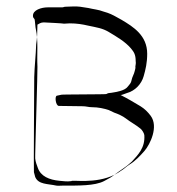

<svg xmlns="http://www.w3.org/2000/svg" viewBox="-20 -621 552 600"><path d="M117 -551C117 -551 180 -548 180 -547C187 -547 192 -548 198 -548C220 -548 238 -545 255 -541C283 -535 300 -533 320 -521C345 -506 371 -491 389 -470C399 -458 404 -450 404 -430C405 -424 404 -419 403 -413C404 -408 402 -404 401 -399C399 -389 393 -381 391 -370C390 -362 384 -356 379 -350C370 -338 347 -334 328 -331C328 -331 316 -330 316 -329C314 -328 313 -327 311 -327C312 -326 170 -326 172 -325C167 -324 162 -323 158 -322C150 -321 154 -290 164 -290C165 -290 237 -289 238 -289C250 -289 256 -286 267 -286C287 -286 305 -282 320 -277L337 -269C349 -265 364 -258 373 -251C387 -240 406 -230 419 -219C423 -216 430 -206 431 -199C434 -159 411 -137 392 -116C378 -103 366 -95 350 -84C348 -82 333 -72 331 -70C328 -67 308 -57 305 -55C276 -40 225 -41 177 -41C169 -41 162 -40 156 -41C129 -47 100 -44 90 -68C90 -68 86 -82 86 -83C85 -89 87 -369 87 -380C88 -416 92 -448 93 -482C94 -490 96 -503 96 -510C96 -512 97 -542 97 -544C103 -547 107 -551 117 -551ZM97 -412C98 -412 89 -125 90 -126C91 -115 95 -105 98 -97C107 -70 134 -59 166 -56C181 -55 187 -53 203 -55C204 -60 278 -45 338 -75C338 -75 356 -85 356 -86C367 -92 375 -101 385 -107C403 -118 418 -134 432 -150C449 -170 476 -225 451 -259C442 -271 432 -281 419 -289C399 -301 379 -313 357 -324C362 -324 369 -328 376 -330C402 -337 422 -358 429 -383C435 -404 440 -425 440 -453C440 -510 397 -537 360 -559C349 -565 329 -577 316 -581C315 -581 304 -585 303 -585C288 -591 272 -592 256 -596L230 -600C215 -602 200 -600 186 -600C179 -600 179 -598 174 -598H129C110 -598 82 -590 83 -571C83 -567 85 -564 88 -561C89 -561 91 -530 92 -530C100 -495 95 -453 97 -412Z"/></svg>

Font: Photofail
Style: Regular
Weight: 400
Foundry: Cannot Into Space Fonts
Version: Version 0.97